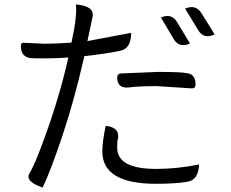

<svg xmlns="http://www.w3.org/2000/svg" viewBox="-20 -797 1040 865"><path d="M456 -230Q523 -223 511 -168Q508 -168 508 -132Q508 -36 683 -36Q777 -36 877 -56Q874 16 822 22Q773 31 682 31Q441 31 441 -115Q441 -158 456 -230ZM322 -777Q407 -770 397 -721L374 -612L571 -649Q571 -578 521 -568Q465 -556 360 -544Q314 -342 261 -185Q209 -29 172 48Q93 21 112 -15Q136 -52 182 -180Q249 -364 288 -538Q241 -534 182 -534Q124 -534 122 -535Q75 -538 74 -588Q73 -607 91 -604L182 -600Q237 -600 302 -605Q328 -723 322 -777ZM508 -448Q508 -465 523 -466L691 -473Q791 -473 818 -468Q862 -465 861 -415Q860 -397 841 -399L687 -409Q604 -409 560 -403Q508 -398 508 -448ZM705 -718Q753 -739 778 -697L836 -601Q787 -579 762 -622L705 -718ZM814 -758Q862 -779 888 -737L947 -642Q898 -619 873 -661L814 -758Z"/></svg>

Font: Swei Half Moon CJK TC
Style: DemiLight
Weight: 350
Version: Version 2.125